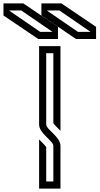

<svg xmlns="http://www.w3.org/2000/svg" viewBox="-187 -1103 582 1123"><path d="M125 -250V-41.7H83.3V-242.7C80.2 -247.9 71.9 -256.2 60.4 -268.8L41.7 -287.5V0H166.7V-250C166.7 -303.2 83.3 -345.2 83.3 -375V-791.7H125V-382.3C132.1 -370.4 160.4 -345.9 166.7 -337.5V-833.3H41.7V-375C41.7 -321.8 125 -279.8 125 -250ZM47.9 -916.7 -134.4 -1041.7H-62.5L119.8 -916.7ZM-51 -1083.3H-166.7V-1012.5L36.5 -875H152.1V-945.8ZM268.8 -916.7 86.5 -1041.7H160.4L342.7 -916.7ZM171.9 -1083.3H55.2V-1012.5L257.3 -875H375V-945.8Z"/></svg>

Font: Sportrop
Style: Regular
Weight: 500
Version: Version 0.9